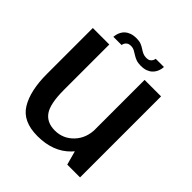

<svg xmlns="http://www.w3.org/2000/svg" viewBox="-194 -852 993 993"><g transform="rotate(45 302.0 -356.0)"><path d="M448.5 0H542V-592.5H421.5V-98.5ZM163 -593H42.5V-257Q42.5 -134.5 85 -64.8Q127.5 5 235 5Q349.5 5 415.5 -63Q481.5 -131 481.5 -205L422 -236Q422 -167 380.2 -123Q338.5 -79 278 -79Q219.5 -79 191.2 -119.5Q163 -160 163 -262ZM355.5 -630Q378.5 -630 394 -636Q409.5 -642 419.5 -651.5Q429.5 -661 435 -672Q440.5 -683 442.8 -693.5Q445 -704 445 -710.5H385Q384.5 -705 380.8 -697.2Q377 -689.5 368.8 -684.2Q360.5 -679 348 -679Q333 -679 321.5 -684.2Q310 -689.5 299 -697Q288 -704.5 274.5 -710Q261 -715.5 241 -715.5Q218.5 -715.5 202.5 -709.8Q186.5 -704 176.2 -694.8Q166 -685.5 160.5 -674.5Q155 -663.5 152.5 -653.5Q150 -643.5 149.5 -636H210Q210.5 -642 214.2 -649.5Q218 -657 226.2 -662.2Q234.5 -667.5 248 -667.5Q261.5 -667.5 272.5 -661.8Q283.5 -656 294.8 -648.5Q306 -641 320.5 -635.5Q335 -630 355.5 -630Z"/></g></svg>

Font: Anybody Thin Medium
Style: Regular
Weight: 500
Version: Version 1.113;gftools[0.9.25]